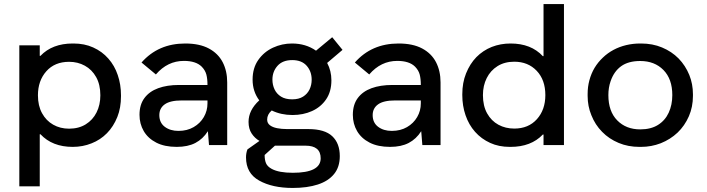

<svg xmlns="http://www.w3.org/2000/svg" viewBox="-20 -717 3495 949"><path d="M176.5 204H75.5V-493H176.5V-441H180Q238.5 -502 339.5 -502H343.5Q397.5 -502 440.5 -482.5Q485 -462.5 515.5 -427.5Q546.5 -392.5 562 -346Q578 -299.5 578 -246V-241.5Q578 -184 560 -139Q541 -91.5 508.5 -58.5Q476 -25.5 432.5 -8.5Q389 9 339.5 9Q238.5 9 180 -53.5H176.5ZM321.5 -81Q369 -81 403.8 -102.5Q438.5 -124 457.2 -161.2Q476 -198.5 476 -246Q476 -299 455.2 -336Q434.5 -373 399.5 -392.2Q364.5 -411.5 321.5 -411.5Q250.5 -411.5 209 -364.8Q167.5 -318 167.5 -246Q167.5 -194.5 187.8 -157.5Q208 -120.5 242.8 -100.8Q277.5 -81 321.5 -81Z M853.5 9Q793.5 9 752.5 -12Q711.5 -33 690.5 -69Q669.5 -105 669.5 -149.5Q669.5 -199.5 693.8 -232.2Q718 -265 761.8 -281Q805.5 -297 864.5 -297H1005.5Q1005.5 -327.5 1000 -348.5Q994.5 -369.5 977 -387.5Q948.5 -416 889 -416Q808 -416 750.5 -349L679.5 -408Q762 -502 895.5 -502Q966 -502 1012 -477.5Q1058 -453 1080.5 -409.8Q1103 -366.5 1103 -309.5V0H1013L1007.5 -68.5Q983 -30 945.8 -10.5Q908.5 9 853.5 9ZM862 -70Q905 -70 937.2 -88.8Q969.5 -107.5 987.5 -138.5Q1005.5 -169.5 1005.5 -206V-220.5H878Q821 -220.5 794.2 -201.2Q767.5 -182 767.5 -148Q767.5 -110.5 794.5 -90.2Q821.5 -70 862 -70Z M1427 212Q1326 212 1261 175.5Q1196 139.5 1196 61Q1196 39.5 1203 21.5L1262.5 -20.5Q1239 -34 1223.8 -57.2Q1208.5 -80.5 1208.5 -114.5Q1208.5 -172.5 1261.5 -221Q1228.5 -265 1228.5 -323.5Q1228.5 -381 1256.8 -421Q1285 -461 1329.5 -481.5Q1374 -502 1423 -502Q1491.5 -502 1542 -466.5L1622 -533L1673 -470.5L1597 -406Q1618 -367 1618 -320Q1618 -264 1591.8 -225.8Q1565.5 -187.5 1522 -168Q1478.5 -148.5 1426 -148.5Q1369 -148.5 1323 -171Q1300.5 -151.5 1300.5 -126Q1300.5 -108.5 1313.8 -98.2Q1327 -88 1349.2 -83.5Q1371.5 -79 1399.5 -79H1504Q1585 -79 1622.2 -43.8Q1659.5 -8.5 1659.5 54.5Q1659.5 108.5 1631.2 143.2Q1603 178 1550.8 195Q1498.5 212 1427 212ZM1424 -226Q1457 -226 1478.2 -239.5Q1499.5 -253 1510 -275Q1520.5 -297 1520.5 -323Q1520.5 -364 1495.8 -392Q1471 -420 1424.5 -420Q1377 -420 1351.8 -391.8Q1326.5 -363.5 1326.5 -323.5Q1326.5 -297.5 1337 -275.2Q1347.5 -253 1369 -239.5Q1390.5 -226 1424 -226ZM1427.5 137Q1565 137 1565 65.5Q1565 3 1490 3H1339L1288 49Q1288 74 1295 90.2Q1302 106.5 1323.5 118Q1359 137 1427.5 137Z M1908 9Q1848 9 1807 -12Q1766 -33 1745 -69Q1724 -105 1724 -149.5Q1724 -199.5 1748.2 -232.2Q1772.5 -265 1816.2 -281Q1860 -297 1919 -297H2060Q2060 -327.5 2054.5 -348.5Q2049 -369.5 2031.5 -387.5Q2003 -416 1943.5 -416Q1862.5 -416 1805 -349L1734 -408Q1816.5 -502 1950 -502Q2020.5 -502 2066.5 -477.5Q2112.5 -453 2135 -409.8Q2157.5 -366.5 2157.5 -309.5V0H2067.5L2062 -68.5Q2037.5 -30 2000.2 -10.5Q1963 9 1908 9ZM1916.5 -70Q1959.5 -70 1991.8 -88.8Q2024 -107.5 2042 -138.5Q2060 -169.5 2060 -206V-220.5H1932.5Q1875.5 -220.5 1848.8 -201.2Q1822 -182 1822 -148Q1822 -110.5 1849 -90.2Q1876 -70 1916.5 -70Z M2503.5 9H2499.5Q2445.5 9 2403 -10.5Q2359 -30.5 2328 -65.5Q2297 -100.5 2281 -147.5Q2265 -194 2265 -247V-251Q2265 -308 2283.5 -354Q2302.5 -401.5 2334.5 -434.5Q2367 -467.5 2410.5 -485Q2454 -502 2503.5 -502Q2605 -502 2663 -439.5H2666.5V-697H2767.5V0H2666.5V-52H2663Q2605 9 2503.5 9ZM2522 -81.5Q2592 -81.5 2633.8 -128Q2675.5 -174.5 2675.5 -247Q2675.5 -322 2632.8 -367Q2590 -412 2522 -412Q2474 -412 2439.2 -390.2Q2404.5 -368.5 2385.8 -331.2Q2367 -294 2367 -247Q2367 -193.5 2387.8 -156.5Q2408.5 -119.5 2443.5 -100.5Q2478.5 -81.5 2522 -81.5Z M3148.5 9H3140.5Q3084.5 9 3038 -10.5Q2990 -30.5 2956 -65.5Q2921.5 -100.5 2903 -147.5Q2884.5 -192 2884.5 -243V-252.5Q2884.5 -288 2893 -319.5Q2902 -353.5 2919 -382Q2936 -410 2960 -432.5Q2983.5 -455 3012.5 -470.5Q3041.5 -486 3075 -494Q3108.5 -502 3144.5 -502H3148.5Q3205.5 -502 3252 -482.5Q3300 -462.5 3334 -428Q3368 -393 3387 -346.5Q3405 -302 3405 -251V-243Q3405 -188.5 3385 -142.5Q3364.5 -95.5 3329 -61.5Q3293.5 -28 3246 -9Q3199.5 9 3148.5 9ZM3144.5 -77.5Q3197 -77.5 3232.2 -99.5Q3267.5 -121.5 3285.2 -160Q3303 -198.5 3303 -247Q3303 -326.5 3259.2 -371Q3215.5 -415.5 3144.5 -415.5Q3086 -415.5 3050.2 -389.8Q3014.5 -364 2998 -315.5Q2987 -284 2987 -247Q2987 -166.5 3030.8 -122Q3074.5 -77.5 3144.5 -77.5Z"/></svg>

Font: Acari Sans Neue SemiBold
Style: Regular
Weight: 600
Designer: Alfredo Marco Pradil (font), Cristiano Sobral (main changes)
Foundry: Hanken Design Co. (font), Cristiano Sobral (main changes)
Version: Version 2.459;March 19, 2022;FontCreator 14.0.0.2808 64-bit;